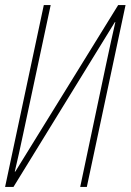

<svg xmlns="http://www.w3.org/2000/svg" viewBox="-26 -734 513 754"><path d="M-6 0H27L425 -647H427C414 -592 406 -552 388 -469L289 0H315L467 -714H438L34 -60H32C45 -115 52 -147 65 -208L173 -714H146Z"/></svg>

Font: Noto Sans ExtraCondensed Thin
Style: Italic
Weight: 100
Width: 2
Italic angle: -12°
Designer: Monotype Design Team
Foundry: Monotype Imaging Inc.
Version: Version 2.013